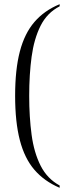

<svg xmlns="http://www.w3.org/2000/svg" viewBox="-20 -772 333 914"><path d="M264 122Q191 91 144 36.5Q97 -18 74.5 -104.5Q52 -191 52 -316Q52 -441 74.5 -527Q97 -613 144 -667.5Q191 -722 264 -752V-742Q204 -711 173 -649Q142 -587 130.5 -502Q119 -417 119 -316Q119 -215 130.5 -130Q142 -45 173.5 17Q205 79 264 111Z"/></svg>

Font: Noto Serif Display SemiCondensed Light
Style: Regular
Weight: 300
Width: 4
Designer: Monotype Design Team
Foundry: Monotype Imaging Inc.
Version: Version 2.009